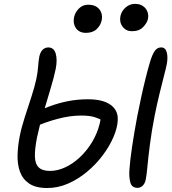

<svg xmlns="http://www.w3.org/2000/svg" viewBox="-20 -952 883 984"><path d="M222.2 11.6Q162.6 11.6 129.1 -11.5Q95.6 -34.6 82.1 -72.6Q68.6 -110.6 70 -157.6Q71.4 -204.6 80.8 -252.4Q90 -299.2 107.4 -352.8Q124.8 -406.4 141.5 -457.7Q158.2 -509 166.4 -548.4Q173.6 -582.8 175.3 -610.2Q177 -637.6 181.6 -662.8Q184.8 -677.2 190.7 -687.2Q196.6 -697.2 206.2 -703.1Q215.8 -709 226.6 -709Q256.6 -709 265.6 -677.2Q274.6 -645.4 265.6 -599.4Q256.6 -555.4 238.3 -494.9Q220 -434.4 201 -370.1Q182 -305.8 169.6 -247.2Q158 -188 158.9 -150.2Q159.8 -112.4 178.4 -94.2Q197 -76 236.2 -76Q274.2 -76 313.6 -94.1Q353 -112.2 388.4 -145.1Q423.8 -178 450.7 -221.8Q477.6 -265.6 490.6 -316.8Q495.6 -335.2 495 -346.9Q494.4 -358.6 493.2 -373.6L513.6 -330Q492.8 -342.8 466.5 -351.3Q440.2 -359.8 395.6 -359.8Q339.6 -359.8 276.6 -343.2Q213.6 -326.6 154.4 -300.2L134.4 -363.4Q186.2 -389.2 234.4 -407Q282.6 -424.8 330.7 -434Q378.8 -443.2 430.4 -443.2Q508.2 -443.2 547.5 -414.2Q586.8 -385.2 583.4 -335.2Q581.6 -296 561.2 -248.9Q540.8 -201.8 506.5 -156Q472.2 -110.2 426.8 -72.2Q381.4 -34.2 329.4 -11.3Q277.4 11.6 222.2 11.6ZM685 10.8Q655.4 10.8 647.9 -17.1Q640.4 -45 643.4 -84Q646.4 -129 657 -200.5Q667.6 -272 683.6 -357Q692.6 -402 703.4 -452.5Q714.2 -503 726 -550Q737.8 -597 747.8 -631Q759.8 -672 772.8 -690.5Q785.8 -709 806 -709Q828.2 -709 834.8 -683.2Q841.4 -657.4 834.6 -622.4Q831.4 -605.4 820.9 -565.1Q810.4 -524.8 797.3 -470.9Q784.2 -417 772.2 -357Q757 -279 748.4 -212.2Q739.8 -145.4 735.5 -98.3Q731.2 -51.2 726.6 -30.2Q723.8 -16.8 717.4 -7.6Q711 1.6 702.6 6.2Q694.2 10.8 685 10.8ZM656.6 -792Q626 -792 608.5 -815Q591 -838 597.2 -869.8Q602.6 -895.2 623.7 -913.7Q644.8 -932.2 671.8 -932.2Q696.6 -932.2 713 -920.7Q729.4 -909.2 735.8 -891.4Q742.2 -873.6 738 -854.4Q734.4 -835.6 714 -813.8Q693.6 -792 656.6 -792ZM420.2 -783.6Q397.8 -783.6 382.7 -794.1Q367.6 -804.6 361.4 -823.2Q355.2 -841.8 359.6 -863.6Q365.2 -889.8 384.8 -908.8Q404.4 -927.8 431 -927.8Q459.6 -927.8 476.3 -916.2Q493 -904.6 499.2 -886.4Q505.4 -868.2 501 -847.4Q495.8 -822.6 475.8 -803.1Q455.8 -783.6 420.2 -783.6Z"/></svg>

Font: Shantell Sans Light
Style: Italic
Weight: 300
Italic angle: -11°
Designer: Stephen Nixon, Anya Danilova, Shantell Martin
Foundry: Arrow Type
Version: Version 1.008;[ac192a2d6]